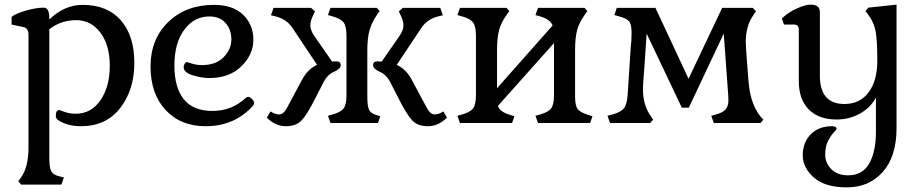

<svg xmlns="http://www.w3.org/2000/svg" viewBox="-20 -531 3988 829"><path d="M193 -452V-447Q258 -510 337 -510Q443 -510 501.5 -443.5Q560 -377 560 -260Q560 -143 499 -64.5Q438 14 330 14Q270 14 230 -13Q221 -19 221 -31Q221 -56 236 -56Q237 -56 258.5 -48Q280 -40 307 -40Q374 -40 414 -98.5Q454 -157 454 -246.5Q454 -336 413.5 -390Q373 -444 308.5 -444Q244 -444 193 -405V155Q193 193 201.5 208.5Q210 224 235 230L256 235L245 266H71L59 251L71 235Q103 190 103 106V-381Q103 -409 82 -414L30 -425V-458Q46 -472 91 -485Q136 -498 169 -498Q193 -498 193 -452Z M868 14Q760 14 695 -56Q630 -126 630 -244Q630 -362 706.5 -436Q783 -510 904 -510Q986 -510 1030 -467Q1074 -424 1074 -360Q1074 -296 1022.5 -245Q971 -194 883 -194Q851 -194 812 -206Q773 -218 773 -241Q773 -249 777.5 -256Q782 -263 785.5 -263Q789 -263 808.5 -256.5Q828 -250 852 -250Q912 -250 945.5 -284Q979 -318 979 -360.5Q979 -403 954 -431.5Q929 -460 884 -460Q818 -460 775.5 -402.5Q733 -345 733 -249Q733 -153 773.5 -102.5Q814 -52 897.5 -52Q981 -52 1042 -109Q1046 -113 1052.5 -113Q1059 -113 1068 -103.5Q1077 -94 1077 -86.5Q1077 -79 1073 -75Q993 14 868 14Z M1476 -122V-375Q1476 -417 1464 -433.5Q1452 -450 1417 -460L1396 -466L1407 -497H1607L1619 -483L1607 -466Q1585 -434 1575.5 -400.5Q1566 -367 1566 -312V-116Q1566 -74 1573 -58Q1580 -42 1603 -35L1622 -29L1612 0H1407L1396 -31L1417 -37Q1452 -47 1464 -63.5Q1476 -80 1476 -122ZM1823 -65Q1838 -37 1856.5 -37Q1875 -37 1894 -50L1910 -23Q1872 14 1828 14Q1784 14 1760 -11Q1736 -36 1702 -104L1664 -178Q1647 -210 1618 -222Q1591 -234 1591 -250Q1591 -266 1609 -266Q1621 -266 1628 -265L1703 -373Q1722 -400 1722 -420.5Q1722 -441 1710 -465L1702 -482L1719 -497H1881L1892 -465L1871 -460Q1824 -448 1799 -410L1693 -251Q1732 -233 1756 -190ZM1433 -266Q1451 -266 1451 -249Q1451 -234 1424 -222Q1395 -210 1378 -178L1340 -104Q1306 -36 1282 -11Q1258 14 1214 14Q1170 14 1132 -23L1148 -50Q1167 -37 1185.5 -37Q1204 -37 1219 -65L1286 -190Q1310 -233 1349 -251L1243 -410Q1218 -448 1171 -460L1150 -465L1161 -497H1323L1340 -482L1332 -465Q1320 -441 1320 -420.5Q1320 -400 1339 -373L1414 -265Q1420 -266 1433 -266Z M2372 -122V-345L2130 -74Q2138 -48 2182 -35L2201 -29L2191 0H1966L1955 -31L1976 -37Q2011 -47 2023 -63.5Q2035 -80 2035 -122V-375Q2035 -417 2023 -433.5Q2011 -450 1976 -460L1955 -466L1966 -497H2167L2179 -483L2167 -466Q2144 -434 2135 -401.5Q2126 -369 2126 -312V-150L2366 -421Q2356 -447 2313 -460L2292 -466L2303 -497H2504L2516 -483L2504 -466Q2481 -434 2472 -401.5Q2463 -369 2463 -312V-116Q2463 -75 2474 -60.5Q2485 -46 2519 -35L2538 -29L2528 0H2303L2292 -31L2313 -37Q2348 -47 2360 -63.5Q2372 -80 2372 -122Z M3123 -137 3105 -386 2954 -66H2924L2772 -386L2762 -237Q2756 -165 2756 -147Q2756 -78 2789 -31L2800 -14L2787 0H2614L2603 -31L2625 -37Q2661 -47 2674 -63.5Q2687 -80 2690 -122L2703 -323Q2707 -355 2707 -390.5Q2707 -426 2696 -439Q2685 -452 2654 -460L2633 -466L2643 -497H2810L2953 -191L3098 -497H3230L3244 -483L3233 -466Q3200 -419 3200 -350Q3200 -337 3205 -267L3212 -178Q3221 -69 3276 -14L3264 0H3062L3051 -31L3072 -37Q3102 -45 3113.5 -59.5Q3125 -74 3125 -95.5Q3125 -117 3123 -137Z M3573 14Q3592 14 3592 25Q3592 29 3580 41Q3568 53 3555.5 77Q3543 101 3543 137Q3543 173 3569.5 199.5Q3596 226 3642 226Q3704 226 3733 175Q3762 124 3762 38V-110Q3739 -66 3693 -40.5Q3647 -15 3592 -15Q3515 -15 3472 -58.5Q3429 -102 3429 -181V-403Q3429 -425 3409 -425H3365L3356 -451Q3382 -477 3419.5 -494Q3457 -511 3480 -511Q3520 -511 3520 -479V-204Q3520 -82 3626 -82Q3693 -82 3730.5 -132.5Q3768 -183 3768 -268.5Q3768 -354 3761 -394Q3754 -434 3729 -467L3717 -483L3729 -498L3851 -511V22Q3851 145 3791.5 211.5Q3732 278 3637 278Q3542 278 3494 235.5Q3446 193 3446 139Q3446 85 3480 49.5Q3514 14 3573 14Z"/></svg>

Font: Gabriela
Style: Regular
Weight: 400
Designer: Eduardo Rodriguez Tunni
Foundry: Eduardo Rodriguez Tunni
Version: Version 1.003